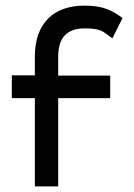

<svg xmlns="http://www.w3.org/2000/svg" viewBox="-20 -663 477 683"><path d="M22 -314H104V0H187V-314H372V-394H187V-461C187 -527 216 -562 281 -562C340 -562 346 -551 375 -530L380 -527L416 -599L413 -601C380 -624 351 -643 281 -643C169 -643 106 -579 104 -467V-395H22Z"/></svg>

Font: Charger Pro
Style: Bd
Weight: 700
Designer: Jasper
Foundry: Cannot Into Space Fonts
Version: Version 1.09